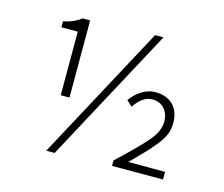

<svg xmlns="http://www.w3.org/2000/svg" viewBox="-105 -883 1210 1037"><g transform="rotate(15 500.0 -364.5)"><path d="M231.4 -296.9V-652.3H139.6V-685.5Q199.2 -697.3 238.3 -728.5H280.3V-296.9ZM233.4 12.7 639.6 -742.2H686.5L280.3 12.7ZM597.7 0V-30.3Q718.8 -143.6 763.7 -197.8Q808.6 -252 808.6 -301.8Q808.6 -347.7 783.2 -375.5Q757.8 -403.3 715.8 -403.3Q661.1 -403.3 617.2 -335.9L585.9 -364.3Q609.4 -399.4 646 -422.4Q682.6 -445.3 721.7 -445.3Q784.2 -445.3 820.8 -409.7Q857.4 -374 857.4 -307.6Q857.4 -277.3 847.2 -249Q836.9 -220.7 809.1 -185.5Q781.2 -150.4 759.3 -127Q737.3 -103.5 689.5 -55.7Q681.6 -47.9 676.8 -43H882.8V0Z"/></g></svg>

Font: GenEi Gothic M Light
Style: Regular
Weight: 300
Designer: o_tamon (Modified); [Source Han Sans]
Ryoko NISHIZUKA  (kana & ideographs); Paul D. Hunt (Latin, Greek & Cyrillic); Wenl
Version: Version 1.1a;Original Version 1.004